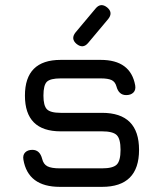

<svg xmlns="http://www.w3.org/2000/svg" viewBox="-20 -727 631 747"><path d="M278 -556Q254 -576 274 -601L352 -694Q372 -718 397 -698Q421 -678 401 -653L323 -560Q303 -536 278 -556ZM213 0Q89 0 71 -106Q68 -124 78 -134Q88 -144 106 -144Q135 -144 144 -109Q149 -88 164.5 -80Q180 -72 213 -72H377Q419 -72 434 -86.5Q449 -101 449 -144Q449 -187 434 -201.5Q419 -216 377 -216H216Q77 -216 77 -355Q77 -494 216 -494H372Q488 -494 506 -395Q509 -377 499 -367Q489 -357 471 -357Q442 -357 433 -391Q428 -409 414 -415.5Q400 -422 372 -422H216Q176 -422 162.5 -409Q149 -396 149 -355Q149 -316 162.5 -302Q176 -288 216 -288H377Q521 -288 521 -144Q521 0 377 0Z"/></svg>

Font: Jura SemiBold
Style: Regular
Weight: 600
Designer: Daniel Johnson, Alexei Vanyashin
Foundry: Daniel Johnson
Version: Version 5.103